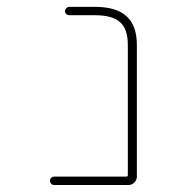

<svg xmlns="http://www.w3.org/2000/svg" viewBox="-20 -564 540 561"><path d="M138.7 -23.4Q132.8 -23.4 129.4 -27.3Q126 -31.2 126 -36.1Q126 -41 129.4 -44.4Q132.8 -47.9 138.7 -47.9H348.6Q353.5 -47.9 353.5 -52.7V-432.6Q353.5 -479.5 331.1 -499Q308.6 -519.5 257.8 -519.5H182.6Q177.7 -519.5 173.8 -522.9Q169.9 -526.4 169.9 -531.2Q169.9 -536.1 173.8 -540Q177.7 -543.9 182.6 -543.9H257.8Q320.3 -543.9 349.6 -516.6Q379.9 -489.3 379.9 -432.6V-47.9Q379.9 -38.1 372.6 -30.8Q365.2 -23.4 355.5 -23.4Z"/></svg>

Font: Rounded-X Mgen+ 2m thin
Style: Regular
Weight: 100
Designer: [Source Han Sans]
Ryoko NISHIZUKA  (kana & ideographs); Paul D. Hunt (Latin, Greek & Cyrillic); Wenlong ZHANG  (bopomofo
Version: Version 1.059.20150602